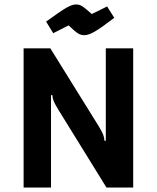

<svg xmlns="http://www.w3.org/2000/svg" viewBox="-20 -842 704 862"><path d="M86 -625H206L424 -274Q439 -249 443.5 -237Q448 -225 449 -210H455V-625H578V0H458L241 -351Q226 -376 221 -388Q216 -400 215 -415H209V0H86ZM288 -728 219 -693 187 -745Q253 -793 278.5 -807.5Q304 -822 321 -822Q336 -822 348.5 -814.5Q361 -807 392 -779L461 -813L493 -762Q433 -716 405 -700Q377 -684 359 -684Q343 -684 329.5 -692.5Q316 -701 288 -728Z"/></svg>

Font: Changa Medium
Style: Regular
Weight: 500
Designer: Eduardo Rodriguez Tunni
Foundry: Eduardo Rodriguez Tunni
Version: Version 2.002; ttfautohint (v1.5) -l 8 -r 50 -G 150 -x 14 -H